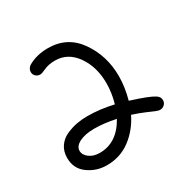

<svg xmlns="http://www.w3.org/2000/svg" viewBox="-128 -678 806 806"><g transform="rotate(-30 275.0 -275.0)"><path d="M200 -160Q155 -160 127.5 -146Q100 -132 100 -110Q100 -90 120 -75Q140 -60 170 -60Q254 -60 303 -148Q246 -160 200 -160ZM118 -470Q106 -470 97 -478Q88 -486 88 -499Q88 -514 102 -525Q144 -550 200 -550Q294 -550 347 -474Q400 -398 400 -300Q400 -247 384 -189Q470 -162 494 -146Q510 -136 510 -120Q510 -107 501 -98.5Q492 -90 480 -90Q471 -90 458.5 -95.5Q446 -101 420 -112Q394 -123 363 -133Q334 -74 284.5 -37Q235 0 170 0Q120 0 80 -29Q40 -58 40 -110Q40 -142 56 -165Q72 -188 98.5 -199.5Q125 -211 149.5 -215.5Q174 -220 200 -220Q261 -220 326 -205Q340 -253 340 -300Q340 -379 301 -434.5Q262 -490 200 -490Q169 -490 147.5 -480Q126 -470 118 -470Z"/></g></svg>

Font: Pecita
Style: Book
Weight: 400
Width: 7
Version: Version 4.3